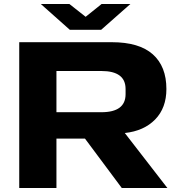

<svg xmlns="http://www.w3.org/2000/svg" viewBox="-20 -940 895 960"><path d="M329.1 -791 184.1 -919.9H327.1L408.2 -856L487.8 -919.9H631.8L485.8 -791ZM76.2 0V-729H539.1Q675.8 -729 743.9 -668.5Q812 -607.9 812 -495.1Q812 -400.4 755.9 -342.8Q699.7 -285.2 604 -274.9L816.9 0H588.9L404.8 -247.1H262.2V0ZM486.8 -585H262.2V-378.9H486.8Q607.9 -378.9 607.9 -469.2V-495.1Q607.9 -585 486.8 -585Z"/></svg>

Font: Hubot Sans Expanded
Style: Bold
Weight: 700
Width: 7
Designer: Deni Anggara
Foundry: GitHub
Version: Version 1.001;gftools[0.9.31]